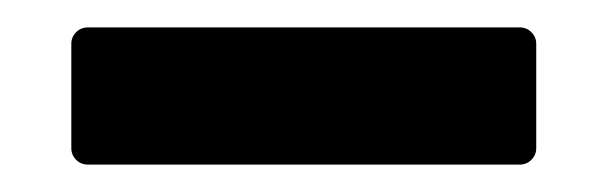

<svg xmlns="http://www.w3.org/2000/svg" viewBox="-20 -371 444 140"><path d="M44 -251Q39 -251 35.5 -254.5Q32 -258 32 -263V-339Q32 -344 35.5 -347.5Q39 -351 44 -351H359Q364 -351 367.5 -347.5Q371 -344 371 -339V-263Q371 -258 367.5 -254.5Q364 -251 359 -251Z"/></svg>

Font: LinhAnh SemBd
Style: Regular
Weight: 600
Monospace: yes
Designer: Jeremy Tribby
Foundry: Tribby Type
Version: Version 1.408